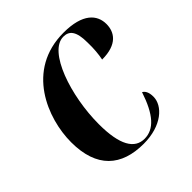

<svg xmlns="http://www.w3.org/2000/svg" viewBox="-154 -658 783 783"><g transform="rotate(-45 237.5 -267.0)"><path d="M237 9C342 9 401 -47 401 -99C401 -126 392 -139 381 -145C349 -48 309 -3 254 -3C197 -3 164 -56 164 -177C164 -340 228 -532 314 -532C348 -532 367 -510 367 -445C368 -409 365 -379 360 -354C448 -354 475 -398 475 -444C475 -497 437 -543 326 -543C110 -543 32 -341 32 -205C32 -57 109 9 237 9Z"/></g></svg>

Font: Noto Serif Display Condensed
Style: Bold Italic
Weight: 700
Width: 3
Italic angle: -12°
Designer: Monotype Design Team
Foundry: Monotype Imaging Inc.
Version: Version 2.009